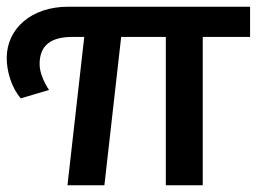

<svg xmlns="http://www.w3.org/2000/svg" viewBox="-30 -552 775 572"><path d="M574 -442H715V-532H173C64 -532 -10 -467 -10 -379C-10 -340 4 -291 32 -259L116 -284C100 -308 88 -337 88 -361C88 -419 124 -442 186 -442H221L171 0H281L331 -442H464V0H574Z"/></svg>

Font: Montserrat-Alt1 SemBd
Style: Regular
Weight: 600
Designer: Differentunic
Foundry: Differentunic
Version: Version 7.222